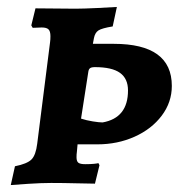

<svg xmlns="http://www.w3.org/2000/svg" viewBox="-20 -526 519 552"><path d="M307 -400Q474 -400 474 -279Q474 -232 445 -193.5Q416 -155 367 -133Q318 -111 260 -111H203L201 -89Q200 -83 200 -74Q200 -62 205.5 -58Q211 -54 225 -54Q240 -54 250 -55Q260 -56 263 -57L266 -51L253 2Q238 2 200 1Q162 0 127 0Q99 0 61 2.5Q23 5 11 6L23 -48Q58 -55 70.5 -67.5Q83 -80 87 -113L124 -405Q125 -412 125 -422Q125 -436 119.5 -441.5Q114 -447 100 -447L74 -446L70 -453L82 -502L197 -501Q219 -501 260.5 -503Q302 -505 316 -506L304 -450Q273 -445 263 -438.5Q253 -432 250 -416L247 -400ZM213 -185Q228 -180 246.5 -177Q265 -174 275 -174Q348 -187 348 -266Q348 -300 325 -316.5Q302 -333 253 -333Q243 -333 239 -330Q235 -327 234 -320Z"/></svg>

Font: Alegreya SC
Style: Bold Italic
Weight: 700
Italic angle: -7°
Designer: Juan Pablo del Peral
Foundry: Huerta Tipografica
Version: Version 2.007; ttfautohint (v1.6)